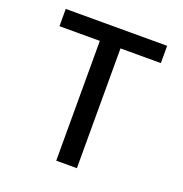

<svg xmlns="http://www.w3.org/2000/svg" viewBox="-131 -845 916 961"><g transform="rotate(20 327.0 -365.0)"><path d="M57 -730H597V-638H382V0H272V-638H57Z"/></g></svg>

Font: M PLUS 1p Medium
Style: Regular
Weight: 500
Version: Version 1.062